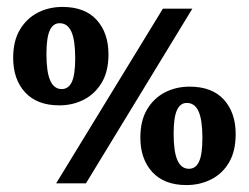

<svg xmlns="http://www.w3.org/2000/svg" viewBox="-20 -529 718 554"><path d="M142 0 450 -504H535L228 0ZM151 -225Q87 -225 52.5 -262.5Q18 -300 18 -362Q18 -411 37.5 -443.5Q57 -476 89 -492.5Q121 -509 160 -509Q225 -509 259 -471.5Q293 -434 293 -372Q293 -323 273.5 -290.5Q254 -258 222 -241.5Q190 -225 151 -225ZM158 -272Q178 -272 187.5 -293Q197 -314 197 -361Q197 -413 186 -437.5Q175 -462 152 -462Q133 -462 123.5 -441Q114 -420 114 -373Q114 -321 125 -296.5Q136 -272 158 -272ZM518 5Q454 5 419.5 -32.5Q385 -70 385 -132Q385 -181 404.5 -213.5Q424 -246 456 -262.5Q488 -279 527 -279Q592 -279 626 -241.5Q660 -204 660 -142Q660 -93 641 -60.5Q622 -28 589.5 -11.5Q557 5 518 5ZM525 -42Q545 -42 554.5 -63Q564 -84 564 -131Q564 -183 553 -207.5Q542 -232 519 -232Q500 -232 490.5 -211Q481 -190 481 -143Q481 -91 492 -66.5Q503 -42 525 -42Z"/></svg>

Font: Rasa
Style: Regular
Weight: 400
Designer: Anna Giedrys (Yrsa+Rasa design), David Brezina (Yrsa art-direction, Rasa art-direction, design)
Foundry: Rosetta Type Foundry
Version: Version 2.004